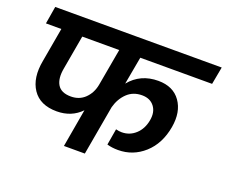

<svg xmlns="http://www.w3.org/2000/svg" viewBox="-120 -926 1311 1113"><g transform="rotate(20 535.5 -370.0)"><path d="M306 -283Q358 -283 392.5 -316.5Q427 -350 437 -402L478 -632H250L213 -422Q201 -357 223.5 -320Q246 -283 306 -283ZM26 -632 44 -740H1071L1051 -632H608L577 -461Q643 -542 753 -542Q845 -542 890 -478.5Q935 -415 918 -317Q899 -209 830 -147Q761 -85 669 -85Q631 -85 601 -94L618 -194Q636 -189 654 -189Q703 -189 739 -222Q775 -255 785 -310Q795 -363 769 -397Q743 -431 693 -431Q638 -431 601.5 -396Q565 -361 550 -306L496 0H367L408 -235Q349 -174 258 -174Q155 -174 109 -242.5Q63 -311 84 -422L121 -632Z"/></g></svg>

Font: Poppins SemiBold
Style: Italic
Weight: 600
Italic angle: -10°
Designer: Ninad Kale (Devanagari), Jonny Pinhorn (Latin)
Foundry: Indian Type Foundry
Version: Version 3.200;PS 1.000;hotconv 16.6.54;makeotf.lib2.5.65590